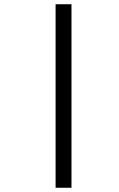

<svg xmlns="http://www.w3.org/2000/svg" viewBox="-20 -720 554 897"><path d="M239.7 157.2V-700.2H314V157.2Z"/></svg>

Font: Elstob 14pt Medium
Style: Italic
Weight: 500
Italic angle: -20°
Designer: Peter S. Baker
Version: Version 1.015